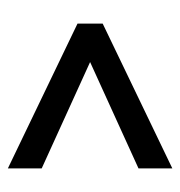

<svg xmlns="http://www.w3.org/2000/svg" viewBox="-5 -541 458 488"><g transform="rotate(-90 224.0 -297.0)"><path d="M40 -88V-174L363 -321V-273L40 -420V-506L408 -329V-265Z"/></g></svg>

Font: Rokkitt SemiBold SemiBold
Style: Regular
Weight: 600
Version: Version 3.103